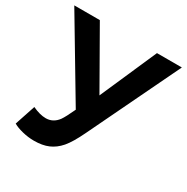

<svg xmlns="http://www.w3.org/2000/svg" viewBox="-160 -826 950 975"><g transform="rotate(30 315.5 -339.0)"><path d="M166.5 9.8Q131.8 9.8 97.7 1.2Q63.5 -7.3 43 -19.5L83 -139.6Q126.5 -119.1 161.1 -119.1Q203.6 -119.1 231.4 -156.2Q246.1 -176.8 272 -232.9L0.5 -688H150.4L339.8 -356L485.4 -688H631.3L375 -155.3Q341.3 -85 313.5 -52.7Q285.2 -20 250.2 -5.1Q215.3 9.8 166.5 9.8Z"/></g></svg>

Font: Arimo
Style: Bold
Weight: 700
Designer: Steve Matteson
Foundry: Monotype Imaging Inc.
Version: Version 1.33